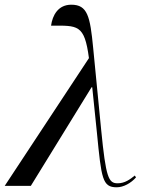

<svg xmlns="http://www.w3.org/2000/svg" viewBox="-42 -790 637 816"><path d="M-22 0H89L347 -419H350L370 -225C389 -31 393 6 454 6C483 6 515 -12 536 -36L531 -44C511 -28 489 -11 458 -11C419 -11 408 -35 388 -238L354 -586C341 -721 330 -770 261 -770C205 -770 181 -725 175 -681C288 -681 317 -688 336 -543Z"/></svg>

Font: Noto Serif Display
Style: Italic
Weight: 400
Italic angle: -12°
Designer: Monotype Design Team
Foundry: Monotype Imaging Inc.
Version: Version 2.009